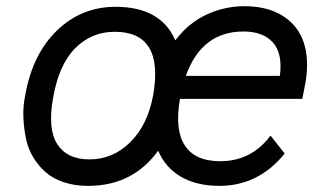

<svg xmlns="http://www.w3.org/2000/svg" viewBox="-20 -588 1053 623"><path d="M773.9 -567.9Q824.7 -567.9 865.2 -552.5Q905.8 -537.1 933.6 -506.1Q961.4 -475.1 971.4 -428.5Q981.4 -381.8 971.2 -319.8L960.9 -267.1H564Q546.4 -168.5 579.3 -116.7Q612.3 -64.9 694.8 -64.9Q795.4 -64.9 857.9 -147.9L903.8 -89.8Q818.8 15.1 691.9 15.1Q618.2 15.1 567.4 -14.4Q516.6 -43.9 493.2 -99.1Q411.1 15.1 266.1 15.1Q223.1 15.1 188 3.7Q152.8 -7.8 129.2 -28.3Q105.5 -48.8 88.4 -76.7Q71.3 -104.5 64.5 -137.2Q57.6 -169.9 55.9 -206.3Q54.2 -242.7 62 -279.8Q85.9 -413.1 165.3 -489.5Q244.6 -565.9 355 -565.9Q502 -565.9 548.8 -457Q590.8 -512.7 649.4 -540.3Q708 -567.9 773.9 -567.9ZM770 -485.8Q634.3 -485.8 583 -341.8H888.2Q897.5 -414.6 865.5 -450.2Q833.5 -485.8 770 -485.8ZM270 -70.8Q346.7 -70.8 403.1 -127Q459.5 -183.1 477.1 -279.8Q512.7 -484.9 352.1 -484.9Q276.9 -484.9 223.6 -431.2Q170.4 -377.4 151.9 -268.1Q134.3 -168.5 166.3 -119.6Q198.2 -70.8 270 -70.8Z"/></svg>

Font: Stilu
Style: Italic
Weight: 400
Italic angle: -10°
Designer: Genilson Lima Santos
Foundry: Genilson Lima Santos
Version: Version 1.200;PS 001.200;hotconv 1.0.88;makeotf.lib2.5.64775